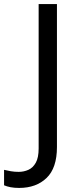

<svg xmlns="http://www.w3.org/2000/svg" viewBox="-98 -734 391 944"><path d="M-4 190Q-28 190 -46 186.5Q-64 183 -78 177V101Q-62 105 -44 108Q-26 111 -6 111Q19 111 41.5 101Q64 91 78 66Q92 41 92 -4V-714H182V-11Q182 92 131 141Q80 190 -4 190Z"/></svg>

Font: Noto Sans SignWriting
Style: Regular
Weight: 400
Designer: Monotype Design Team
Foundry: Monotype Imaging Inc.
Version: Version 2.004; ttfautohint (v1.8.4.7-5d5b)